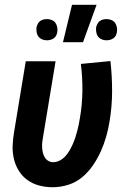

<svg xmlns="http://www.w3.org/2000/svg" viewBox="-20 -777 540 805"><path d="M201 8Q172 8 145 1Q118 -6 96 -21.5Q74 -37 59.5 -60Q45 -83 38.5 -110Q32 -137 33 -165.5Q34 -194 39 -223L88 -520H213L161 -206Q159 -195 157.5 -183.5Q156 -172 156.5 -160.5Q157 -149 159.5 -138Q162 -127 167.5 -117.5Q173 -108 182.5 -102.5Q192 -97 203 -97Q217 -97 230.5 -104Q244 -111 254 -122Q264 -133 271.5 -146Q279 -159 285 -172.5Q291 -186 295.5 -199.5Q300 -213 303.5 -226.5Q307 -240 310 -254Q313 -268 315 -282Q325 -339 325.5 -396.5Q326 -454 319 -509L443 -521Q450 -459 450 -395Q450 -331 439 -266Q434 -235 425 -203.5Q416 -172 402.5 -142Q389 -112 369.5 -83.5Q350 -55 324 -33.5Q298 -12 265.5 -2Q233 8 201 8ZM244 -600 282 -757H385L328 -600ZM426 -608Q416 -608 406.5 -612Q397 -616 391 -624Q385 -632 383.5 -642.5Q382 -653 383 -663Q385 -670 388.5 -677Q392 -684 398 -688.5Q404 -693 411.5 -695Q419 -697 427 -697Q437 -697 447 -693Q457 -689 462.5 -681Q468 -673 470 -662.5Q472 -652 470 -642Q469 -635 465.5 -628Q462 -621 455.5 -616.5Q449 -612 441.5 -610Q434 -608 426 -608ZM176 -608Q166 -608 156.5 -612Q147 -616 141 -624Q135 -632 133.5 -642.5Q132 -653 133 -663Q135 -670 138.5 -677Q142 -684 148 -688.5Q154 -693 161.5 -695Q169 -697 177 -697Q187 -697 197 -693Q207 -689 212.5 -681Q218 -673 220 -662.5Q222 -652 220 -642Q219 -635 215.5 -628Q212 -621 205.5 -616.5Q199 -612 191.5 -610Q184 -608 176 -608Z"/></svg>

Font: Iosevka Curly Extrabold
Style: Italic
Weight: 800
Italic angle: -9°
Monospace: yes
Designer: Belleve Invis
Foundry: Belleve Invis
Version: Version 22.1.2; ttfautohint (v1.8.4)